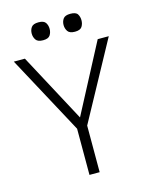

<svg xmlns="http://www.w3.org/2000/svg" viewBox="-117 -769 647 838"><g transform="rotate(-15 206.5 -350.5)"><path d="M184 -205 -9 -563H41L207 -253L370 -563H420L225 -205ZM182 0V-218H228V0ZM139 -620Q115 -620 106.5 -632.5Q98 -645 98 -661Q98 -677 106.5 -689Q115 -701 139 -701Q163 -701 171 -689Q179 -677 179 -661Q179 -645 171 -632.5Q163 -620 139 -620ZM283 -620Q259 -620 250.5 -632.5Q242 -645 242 -661Q242 -677 250.5 -689Q259 -701 283 -701Q308 -701 315.5 -689Q323 -677 323 -661Q323 -645 315 -632.5Q307 -620 283 -620Z"/></g></svg>

Font: Darker Grotesque
Style: Regular
Weight: 400
Designer: Gabriel Lam
Foundry: TypeRant
Version: Version 1.000;gftools[0.9.28]